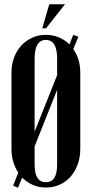

<svg xmlns="http://www.w3.org/2000/svg" viewBox="-20 -873 432 904"><path d="M34 -531Q34 -569 46 -601.5Q58 -634 80 -658Q102 -682 131.5 -695.5Q161 -709 196 -709Q229 -709 257.5 -697Q286 -685 307 -664L325 -709L349 -700L325 -642Q358 -595 358 -531V-172Q358 -133 346 -99.5Q334 -66 312.5 -41.5Q291 -17 261 -3.5Q231 10 196 10Q163 10 134.5 -2.5Q106 -15 84 -37L65 11L42 1L66 -60Q51 -83 42.5 -111.5Q34 -140 34 -172ZM143 -253 249 -519V-597Q249 -685 196 -685Q143 -685 143 -597ZM143 -98Q143 -15 196 -15Q249 -15 249 -98V-450L143 -184ZM179 -740 212 -853H286L197 -740Z"/></svg>

Font: Moniqa Extra Bold Narrow Heading
Style: Regular
Weight: 800
Width: 4
Designer: Rajesh Rajput
Foundry: Rajesh Rajput
Version: Version 1.000;December 15, 2022;FontCreator 14.0.0.2794 32-b